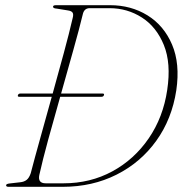

<svg xmlns="http://www.w3.org/2000/svg" viewBox="-20 -720 710 740"><path d="M3.5 -6Q3.5 -11.5 18 -13L57.5 -17.5Q73 -19 82.8 -26.8Q92.5 -34.5 98.5 -52.5Q113 -108.5 134.8 -186.2Q156.5 -264 179.5 -347H54Q47 -347 49 -353Q51 -359.5 58.5 -359.5H183Q205 -439 225.8 -515.2Q246.5 -591.5 260 -650Q264 -664.5 259.8 -671.2Q255.5 -678 240.5 -680L200.5 -686.5Q190.5 -687.5 187.5 -689.2Q184.5 -691 184.5 -694.5Q184.5 -700 196.5 -700H404Q485 -700 548.5 -660.8Q612 -621.5 643.2 -548Q674.5 -474.5 659.5 -372Q642.5 -261 582.2 -177.2Q522 -93.5 429 -46.8Q336 0 222 0H12.5Q3.5 0 3.5 -6ZM225 -13.5Q328 -13.5 412.8 -59.5Q497.5 -105.5 553.2 -186.8Q609 -268 624.5 -373.5Q640 -476.5 611.5 -546.5Q583 -616.5 526.8 -652.5Q470.5 -688.5 402 -688.5H326Q306 -688.5 300 -668.5Q285.5 -608.5 262.5 -526.8Q239.5 -445 215.5 -359.5H375.5Q383 -359.5 380.5 -353Q378.5 -347 371 -347H212Q187.5 -261.5 165.8 -181.8Q144 -102 131.5 -45.5Q125 -13.5 156 -13.5Z"/></svg>

Font: Fraunces 72pt Thin
Style: Italic
Weight: 100
Italic angle: -16°
Version: Version 1.000;[b76b70a41]